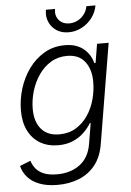

<svg xmlns="http://www.w3.org/2000/svg" viewBox="-63 -796 718 1055"><g transform="rotate(-5 296.5 -268.0)"><path d="M212.4 214.4Q154.3 214.4 113 198.7Q71.8 183.1 47.4 155.5Q22.9 127.9 14.6 92.8L73.7 69.3Q80.6 92.3 96.4 112.3Q112.3 132.3 140.9 144.3Q169.4 156.2 213.9 156.2Q288.6 156.2 339.6 118.2Q390.6 80.1 402.8 5.9L421.9 -108.9L417 -107.9Q400.4 -80.6 375 -56.4Q349.6 -32.2 314.7 -17.3Q279.8 -2.4 234.4 -2.4Q177.2 -2.4 134.8 -27.3Q92.3 -52.2 69.1 -98.6Q45.9 -145 45.9 -209.5Q45.9 -271 64.5 -330.8Q83 -390.6 118.4 -439.5Q153.8 -488.3 204.1 -517.6Q254.4 -546.9 317.4 -546.9Q353.5 -546.9 380.1 -537.1Q406.7 -527.3 425 -510.7Q443.4 -494.1 454.6 -474.4Q465.8 -454.6 471.2 -434.1L477.5 -435.5L494.6 -539.1H558.6L466.8 12.7Q455.1 82.5 419.2 127.2Q383.3 171.9 329.8 193.1Q276.4 214.4 212.4 214.4ZM245.1 -61.5Q297.4 -61.5 336.7 -85.2Q376 -108.9 402.6 -148.2Q429.2 -187.5 442.4 -235.6Q455.6 -283.7 455.6 -333Q455.6 -402.8 422.1 -445.1Q388.7 -487.3 324.2 -487.3Q273.9 -487.3 234.6 -463.4Q195.3 -439.5 167.7 -399.4Q140.1 -359.4 125.7 -310.5Q111.3 -261.7 111.3 -212.4Q111.3 -142.6 145.8 -102.1Q180.2 -61.5 245.1 -61.5ZM345.2 -615.7Q306.6 -615.7 278.8 -633.8Q251 -651.9 237.8 -682.4Q224.6 -712.9 231 -750H281.2Q274.9 -712.9 295.7 -688.5Q316.4 -664.1 353.5 -664.1Q377.9 -664.1 399.4 -675.3Q420.9 -686.5 435.5 -706.1Q450.2 -725.6 454.1 -750H504.4Q498 -712.9 474.9 -682.1Q451.7 -651.4 417.7 -633.5Q383.8 -615.7 345.2 -615.7Z"/></g></svg>

Font: Inter 18pt Light
Style: Italic
Weight: 300
Italic angle: -9.3988°
Designer: Rasmus Andersson
Foundry: rsms
Version: Version 4.001;git-66647c0bb